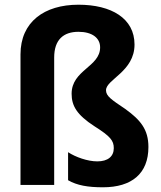

<svg xmlns="http://www.w3.org/2000/svg" viewBox="-20 -785 682 815"><path d="M551 -596C551 -707 453 -765 313 -765C168 -765 67 -692 67 -554V0H210V-541C210 -616 249 -650 313 -650C371 -650 405 -624 405 -584C405 -501 284 -488 284 -387C284 -337 305 -298 381 -249C449 -206 463 -188 463 -156C463 -121 438 -100 393 -100C352 -100 301 -118 269 -139V-20C307 2 353 10 417 10C539 10 610 -48 610 -161C610 -236 576 -276 511 -323C453 -362 430 -377 430 -402C430 -448 551 -481 551 -596Z"/></svg>

Font: Noto Sans Lao Looped SemiCondensed
Style: Bold
Weight: 700
Width: 4
Designer: Mark Frömberg, Ben Mitchell
Foundry: The Fontpad Ltd
Version: Version 1.002